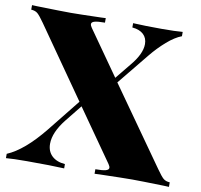

<svg xmlns="http://www.w3.org/2000/svg" viewBox="-85 -793 918 877"><g transform="rotate(10 374.0 -354.5)"><path d="M754 -21V0Q740 0 731 -1Q617 -4 583 -4Q545 -4 431 -1Q422 0 409 0V-21Q442 -21 456.5 -25Q471 -29 471 -38Q471 -45 464 -55L297 -293L236 -217Q185 -153 185 -100Q185 -65 207 -44Q229 -23 268 -20V0Q211 -3 95 -3Q31 -3 -2 0V-20Q76 -53 164 -162L284 -312L56 -638Q35 -668 24 -677.5Q13 -687 -6 -688V-709Q9 -709 19 -708Q136 -705 175 -705Q209 -705 314 -708Q323 -709 336 -709V-688Q303 -688 288.5 -684Q274 -680 274 -671Q274 -664 281 -654L426 -448L483 -518Q533 -577 533 -623Q533 -651 515 -668Q497 -685 463 -688V-708Q520 -705 596 -705Q660 -705 693 -708V-688Q661 -676 625 -644.5Q589 -613 558 -575L439 -429L692 -71Q713 -41 724 -31.5Q735 -22 754 -21Z"/></g></svg>

Font: Playfair Display SC Black
Style: Regular
Weight: 900
Designer: Claus Eggers Sørensen
Foundry: Claus Eggers Sørensen
Version: Version 1.200; ttfautohint (v1.6)